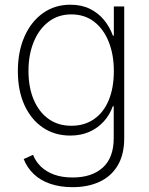

<svg xmlns="http://www.w3.org/2000/svg" viewBox="-20 -568 625 803"><path d="M283.7 214.8Q231.4 214.8 190.2 200.7Q148.9 186.5 121.1 159.9Q93.3 133.3 79.1 97.2L118.2 79.6Q129.4 107.9 151.6 129.2Q173.8 150.4 206.8 162.4Q239.7 174.3 283.7 174.3Q363.8 174.3 409.7 133.1Q455.6 91.8 455.6 9.3V-123.5H451.7Q439 -87.4 413.8 -59.8Q388.7 -32.2 353.5 -16.6Q318.4 -1 273.9 -1Q209 -1 159.7 -34.2Q110.4 -67.4 82.5 -127.9Q54.7 -188.5 54.7 -270.5Q54.7 -352.1 82.3 -414.8Q109.9 -477.5 159.4 -512.9Q209 -548.3 274.4 -548.3Q320.8 -548.3 356 -531Q391.1 -513.7 415.3 -484.1Q439.5 -454.6 452.1 -418.9H456.1V-541H499.5V10.3Q499.5 78.1 472.4 123.8Q445.3 169.4 396.7 192.1Q348.1 214.8 283.7 214.8ZM278.3 -42Q333 -42 373 -69.6Q413.1 -97.2 434.6 -148.7Q456.1 -200.2 456.1 -271Q456.1 -339.4 434.8 -392.8Q413.6 -446.3 373.8 -477.1Q334 -507.8 278.3 -507.8Q223.1 -507.8 182.9 -476.8Q142.6 -445.8 120.8 -392.3Q99.1 -338.9 99.1 -271Q99.1 -202.6 121.1 -150.9Q143.1 -99.1 183.1 -70.6Q223.1 -42 278.3 -42Z"/></svg>

Font: Inter 17pt ExtraLight
Style: Regular
Weight: 250
Version: Version 4.001;git-66647c0bb